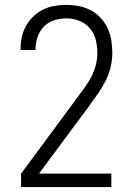

<svg xmlns="http://www.w3.org/2000/svg" viewBox="-20 -763 540 783"><path d="M66 0V-55L296 -366Q311 -386 326 -407Q341 -428 352.5 -450Q364 -472 370.5 -497Q377 -522 377 -547Q377 -574 370.5 -600.5Q364 -627 346.5 -647.5Q329 -668 303.5 -678Q278 -688 251 -688Q226 -688 201.5 -680.5Q177 -673 159.5 -655Q142 -637 133.5 -613Q125 -589 125 -564V-559H64V-566Q64 -590 69.5 -614Q75 -638 87 -659Q99 -680 117 -697Q135 -714 156.5 -724.5Q178 -735 202.5 -739Q227 -743 251 -743Q277 -743 302.5 -738Q328 -733 350.5 -721Q373 -709 390.5 -690Q408 -671 419 -647.5Q430 -624 434 -598.5Q438 -573 438 -547Q438 -518 431 -489Q424 -460 411 -434Q398 -408 381.5 -384Q365 -360 347 -336L346 -335Q346 -334 346 -334L139 -55H434V0Z"/></svg>

Font: Iosevka Fixed SS04 Light
Style: Regular
Weight: 300
Monospace: yes
Designer: Belleve Invis
Foundry: Belleve Invis
Version: Version 32.5.0